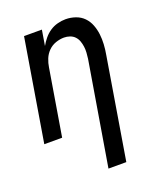

<svg xmlns="http://www.w3.org/2000/svg" viewBox="-138 -617 775 920"><g transform="rotate(-20 250.0 -156.5)"><path d="M255 215 343 -313Q345 -328 346 -343.5Q347 -359 345 -374Q343 -389 338 -403Q333 -417 323 -427.5Q313 -438 298.5 -443Q284 -448 269 -448Q248 -448 226.5 -440.5Q205 -433 189 -417Q173 -401 164.5 -380Q156 -359 153 -338L97 0H6L92 -520H183L170 -441Q180 -459 194 -476Q208 -493 226 -505Q244 -517 265 -522.5Q286 -528 306 -528Q332 -528 356.5 -519.5Q381 -511 398 -493.5Q415 -476 424 -452.5Q433 -429 436 -404Q439 -379 437.5 -352.5Q436 -326 431 -299L346 215Z"/></g></svg>

Font: Iosevka Term Curly Md Obl
Style: Regular
Weight: 500
Italic angle: -9°
Designer: Belleve Invis
Foundry: Belleve Invis
Version: Version 32.3.0